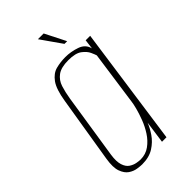

<svg xmlns="http://www.w3.org/2000/svg" viewBox="-203 -689 756 756"><g transform="rotate(-45 175.0 -311.5)"><path d="M113 8Q104 8 87 5.5Q70 3 54.5 -7.5Q39 -18 30.5 -41.5Q22 -65 29 -108L74 -384Q83 -441 101.5 -466.5Q120 -492 145 -498.5Q170 -505 198 -505Q228 -505 258.5 -494.5Q289 -484 296 -455L301 -495H326L256 0H231L244 -93Q236 -72 220 -48.5Q204 -25 178 -8.5Q152 8 113 8ZM122 -10Q151 -10 173 -26Q195 -42 210.5 -66Q226 -90 236 -116.5Q246 -143 251.5 -164.5Q257 -186 258 -196L290 -422Q288 -429 281 -444.5Q274 -460 255.5 -474Q237 -488 197 -488Q157 -488 136.5 -473Q116 -458 108 -433Q100 -408 95 -377L53 -106Q48 -72 54.5 -52Q61 -32 74 -23.5Q87 -15 100.5 -12.5Q114 -10 122 -10ZM232 -544 171 -631H203L247 -544Z"/></g></svg>

Font: Alumni Sans Thin Thin
Style: Italic
Weight: 250
Italic angle: -8°
Version: Version 1.016